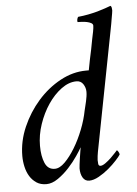

<svg xmlns="http://www.w3.org/2000/svg" viewBox="-51 -733 556 779"><g transform="rotate(-5 226.5 -343.5)"><path d="M146 -54Q118 -54 106 -82Q94 -110 94 -152Q94 -196 109 -240Q124 -284 148 -319.5Q172 -355 202.5 -377.5Q233 -400 264 -400Q282 -400 291.5 -385.5Q301 -371 301 -354Q301 -345 299.5 -335.5Q298 -326 296 -316.5Q294 -307 291.5 -297.5Q289 -288 287 -279Q280 -242 264.5 -202.5Q249 -163 229 -130Q209 -97 187.5 -75.5Q166 -54 146 -54ZM107 5Q130 5 154.5 -12Q179 -29 200 -52Q221 -75 236.5 -98Q252 -121 258 -132Q257 -127 255 -114.5Q253 -102 251 -88.5Q249 -75 247.5 -63Q246 -51 246 -47Q246 -24 255 -9Q264 6 281 6Q299 6 320.5 -6Q342 -18 361 -34Q380 -50 394.5 -66Q409 -82 413 -89Q413 -94 409 -100.5Q405 -107 403 -107Q402 -106 394 -97Q386 -88 375 -77.5Q364 -67 352 -58.5Q340 -50 332 -50Q324 -50 323 -58.5Q322 -67 322 -74Q322 -78 323.5 -91Q325 -104 326 -107L421 -598Q423 -607 425 -619Q427 -631 429 -642.5Q431 -654 432.5 -662.5Q434 -671 434 -674Q434 -679 433 -685Q432 -691 428 -693Q420 -690 406 -685Q392 -680 374 -675Q356 -670 335.5 -666Q315 -662 294 -660Q291 -657 289.5 -649.5Q288 -642 290 -639Q296 -639 306.5 -638.5Q317 -638 327 -636Q337 -634 344.5 -630Q352 -626 352 -619Q352 -611 349 -595Q346 -579 343 -566Q339 -546 335 -524Q331 -506 326.5 -484Q322 -462 318 -440Q317 -440 312.5 -440Q308 -440 307 -440Q253 -440 201.5 -412Q150 -384 109.5 -338Q69 -292 44 -234.5Q19 -177 19 -117Q19 -95 24 -73Q29 -51 39.5 -34Q50 -17 66.5 -6Q83 5 107 5Z"/></g></svg>

Font: Vermiglione
Style: Italic
Weight: 400
Italic angle: -11°
Version: Version 1.105